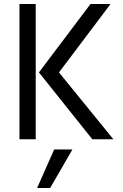

<svg xmlns="http://www.w3.org/2000/svg" viewBox="-20 -694 613 957"><path d="M545 0H440L174 -333L431 -674H531L274 -333ZM230 243H165L250 51H341ZM158 0H77V-674H158Z"/></svg>

Font: Hind Guntur
Style: Regular
Weight: 400
Designer: Manushi Parikh, Hitesh Malaviya
Foundry: Indian Type Foundry
Version: Version 1.002;PS 1.0;hotconv 1.0.86;makeotf.lib2.5.63406; tt